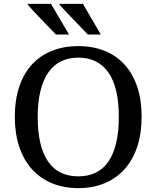

<svg xmlns="http://www.w3.org/2000/svg" viewBox="-20 -949 805 987"><path d="M267.6 -771.5Q237.3 -802.7 215.6 -825.4Q193.8 -848.1 178.2 -864.5Q162.6 -880.9 152.8 -891.4Q143.1 -901.9 136.7 -908.9Q130.4 -916 126.7 -920.7Q123 -925.3 120.1 -929.2H242.2L334.5 -772Q334.5 -772 333 -771.7Q331.5 -771.5 325 -771.5Q318.4 -771.5 304.9 -771.5Q291.5 -771.5 267.6 -771.5ZM431.6 -771.5Q401.9 -802.2 380.1 -825Q358.4 -847.7 342.8 -864Q327.1 -880.4 317.1 -891.1Q307.1 -901.9 300.5 -909.2Q293.9 -916.5 290.3 -920.9Q286.6 -925.3 283.7 -929.2H406.2L498 -772Q498 -772 496.6 -771.7Q495.1 -771.5 488.5 -771.5Q481.9 -771.5 468.8 -771.5Q455.6 -771.5 431.6 -771.5ZM173.8 -347.2Q173.8 -199.2 225.8 -120.8Q277.8 -42.5 382.8 -42.5Q432.6 -42.5 471.4 -61Q510.3 -79.6 536.6 -117.4Q563 -155.3 576.9 -212.9Q590.8 -270.5 590.8 -348.6Q590.8 -500.5 536.9 -576.7Q482.9 -652.8 382.8 -652.8Q333 -652.8 294.2 -634Q255.4 -615.2 228.8 -577.1Q202.1 -539.1 188 -481.7Q173.8 -424.3 173.8 -347.2ZM708 -348.6Q708 -262.7 685.3 -194.6Q662.6 -126.5 620.4 -79.3Q578.1 -32.2 517.8 -7.1Q457.5 18.1 382.8 18.1Q307.1 18.1 246.8 -7.1Q186.5 -32.2 144 -79.3Q101.6 -126.5 78.9 -194.6Q56.2 -262.7 56.2 -348.6Q56.2 -435.5 78.9 -503.2Q101.6 -570.8 144 -617.2Q186.5 -663.6 246.8 -687.7Q307.1 -711.9 382.8 -711.9Q457.5 -711.9 517.6 -687.7Q577.6 -663.6 620.1 -617.2Q662.6 -570.8 685.3 -503.2Q708 -435.5 708 -348.6Z"/></svg>

Font: Tienne
Style: Regular
Weight: 400
Designer: vernon adams
Foundry: vernon adams
Version: Version 1.001